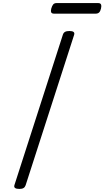

<svg xmlns="http://www.w3.org/2000/svg" viewBox="-20 -1217 680 1251"><path d="M106 14Q87 14 78.5 8Q70 2 74 -11L390 -992Q394 -1004 404 -1009.5Q414 -1015 433 -1015Q451 -1015 459 -1009Q467 -1003 463 -990L147 -10Q143 2 133.5 8Q124 14 106 14ZM333 -1128Q317 -1128 313.5 -1137Q310 -1146 314 -1161Q319 -1179 326.5 -1188Q334 -1197 349 -1197H619Q635 -1197 638.5 -1187Q642 -1177 638 -1161Q634 -1144 626 -1136Q618 -1128 603 -1128Z"/></svg>

Font: Playwrite US Trad Light
Style: Regular
Weight: 300
Designer: Veronika Burian, José Scaglione
Foundry: TypeTogether
Version: Version 1.003